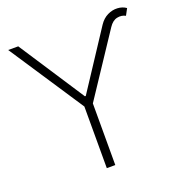

<svg xmlns="http://www.w3.org/2000/svg" viewBox="-132 -851 911 965"><g transform="rotate(-20 323.5 -368.5)"><path d="M290 -359.9V-377H307.1V-359.9ZM13.2 -727.5H66.9L298.3 -373.5L502.9 -685.1Q521.5 -712.9 547.6 -725.6Q573.7 -738.3 600.3 -736.8Q627 -735.4 647 -721.2L628.4 -686.5Q607.9 -697.8 583.3 -692.6Q558.6 -687.5 539.6 -658.7L321.3 -329.6V0H275.9V-329.6Z"/></g></svg>

Font: Inter 17pt ExtraLight
Style: Regular
Weight: 250
Version: Version 4.001;git-66647c0bb